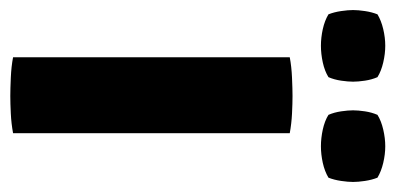

<svg xmlns="http://www.w3.org/2000/svg" viewBox="-240 -558 786 382"><g transform="rotate(90 153.0 -367.0)"><path d="M76 -550.5Q94 -554 116.8 -555Q139.5 -556 153 -556Q167.5 -556 187.8 -555Q208 -554 227 -550.5V0Q208 3.5 187.8 4.5Q167.5 5.5 153 5.5Q139.5 5.5 116.8 4.5Q94 3.5 76 0ZM-18 -676.5Q-18 -686.5 -16 -700Q-14 -713.5 -9.5 -725Q3 -732.5 20 -736.5Q37 -740.5 53 -740.5Q69 -740.5 86.2 -736.5Q103.5 -732.5 115.5 -725Q120.5 -713.5 122.5 -700Q124.5 -686.5 124.5 -676.5Q124.5 -666.5 122.5 -652.8Q120.5 -639 115.5 -627.5Q103.5 -620 86.2 -616.2Q69 -612.5 53 -612.5Q37 -612.5 20 -616.2Q3 -620 -9.5 -627.5Q-14 -639 -16 -652.8Q-18 -666.5 -18 -676.5ZM181.5 -676.5Q181.5 -686.5 183.5 -700Q185.5 -713.5 190.5 -725Q202.5 -732.5 219.8 -736.5Q237 -740.5 253 -740.5Q269 -740.5 286 -736.5Q303 -732.5 315.5 -725Q320 -713.5 322 -700Q324 -686.5 324 -676.5Q324 -666.5 322 -652.8Q320 -639 315.5 -627.5Q303 -620 286 -616.2Q269 -612.5 253 -612.5Q237 -612.5 219.8 -616.2Q202.5 -620 190.5 -627.5Q185.5 -639 183.5 -652.8Q181.5 -666.5 181.5 -676.5Z"/></g></svg>

Font: Signika Negative SC
Style: Bold
Weight: 700
Designer: Anna Giedryś
Foundry: Anna Giedryś
Version: Version 2.000; ttfautohint (v1.8.3) -l 8 -r 50 -G 200 -x 9 -